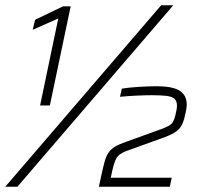

<svg xmlns="http://www.w3.org/2000/svg" viewBox="-33 -708 764 728"><path d="M119 -308 188 -638 91 -595 100 -633 206 -684H235L156 -308ZM-13 0 578 -688H624L33 0ZM342 0 351 -42Q358 -74 363.5 -94.5Q369 -115 378 -128.5Q387 -142 402.5 -151.5Q418 -161 444 -170L569 -215Q594 -224 606 -230.5Q618 -237 623 -246Q628 -255 632 -271Q634 -279 636 -289.5Q638 -300 638 -307Q638 -325 628.5 -333.5Q619 -342 598 -344.5Q577 -347 542 -347Q520 -347 486 -345.5Q452 -344 422 -341L429 -372Q454 -376 491 -378.5Q528 -381 560 -381Q600 -381 625 -374Q650 -367 662.5 -351.5Q675 -336 675 -312Q675 -303 673 -291.5Q671 -280 668 -269Q663 -245 654 -230Q645 -215 627.5 -204.5Q610 -194 578 -183L445 -135Q420 -125 410.5 -111.5Q401 -98 393 -62L387 -34H618L611 0Z"/></svg>

Font: Saira Thin
Style: Italic
Weight: 100
Italic angle: -12°
Designer: Hector Gatti with collaboration of the Omnibus-Type team
Foundry: Omnibus-Type
Version: Version 1.101